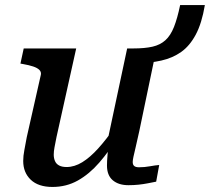

<svg xmlns="http://www.w3.org/2000/svg" viewBox="-20 -730 832 761"><path d="M188 11Q132 11 102 -17.5Q72 -46 72 -92Q72 -112 76.5 -135Q81 -158 86 -186L142 -434Q144 -445 136 -453Q128 -461 111.5 -466.5Q95 -472 72 -476L61 -478L74 -538H282L204 -187Q199 -162 196 -146Q193 -130 193 -117Q193 -103 198 -91.5Q203 -80 214.5 -74Q226 -68 244 -68Q275 -68 306 -87Q337 -106 369.5 -142Q402 -178 438 -230L450 -191Q413 -131 373.5 -85.5Q334 -40 288.5 -14.5Q243 11 188 11ZM489 4Q450 4 427 -15.5Q404 -35 404 -74Q404 -81 404.5 -92.5Q405 -104 406.5 -120Q408 -136 410 -154L401 -148L484 -538H509Q554 -538 584.5 -545Q615 -552 635.5 -570.5Q656 -589 669.5 -623Q683 -657 694 -710H792Q780 -638 756 -593Q732 -548 698 -524Q664 -500 619.5 -490Q575 -480 520 -478L595 -512L532 -210Q524 -173 518 -148Q512 -123 509 -109Q506 -95 506 -88Q506 -77 512 -72Q518 -67 531 -67Q553 -67 574.5 -71Q596 -75 611 -76L599 -10Q584 -7 566 -3.5Q548 0 529 2Q510 4 489 4Z"/></svg>

Font: Roboto Serif Medium
Style: Italic
Weight: 500
Italic angle: -10°
Designer: Greg Gazdowicz
Foundry: Commercial Type
Version: Version 1.008